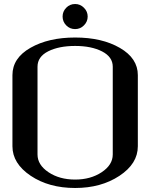

<svg xmlns="http://www.w3.org/2000/svg" viewBox="-20 -937 790 957"><path d="M354.5 -917Q379.9 -917 398.4 -898.4Q417 -879.9 417 -854.5Q417 -829.1 398.4 -810.5Q379.9 -792 354.5 -792Q328.1 -792 310.1 -810.5Q292 -829.1 292 -854.5Q292 -879.9 310.1 -898.4Q328.1 -917 354.5 -917ZM542 -167V-604.5Q542 -653.3 488.8 -680.7Q435.5 -708 354.5 -708Q273.4 -708 220.2 -681.2Q167 -654.3 167 -604.5V-167Q167 -115.2 221.7 -78.6Q276.4 -42 354.5 -42Q431.6 -42 486.8 -78.6Q542 -115.2 542 -167ZM667 -208Q667 -121.1 575.2 -60.5Q483.4 0 354.5 0Q223.6 0 132.8 -61Q42 -122.1 42 -208V-562.5Q42 -647.5 131.8 -698.7Q221.7 -750 354.5 -750Q488.3 -750 577.6 -698.2Q667 -646.5 667 -562.5Z"/></svg>

Font: okolaks
Style: Bold
Weight: 600
Width: 8
Version: Version 000.6.0